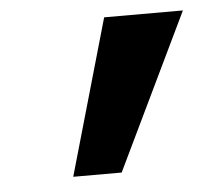

<svg xmlns="http://www.w3.org/2000/svg" viewBox="-35 -736 422 391"><g transform="rotate(-5 176.0 -541.0)"><path d="M191 -700 100 -382H199L352 -700Z"/></g></svg>

Font: Jost
Style: Bold Italic
Weight: 700
Italic angle: -5°
Version: Version 3.710